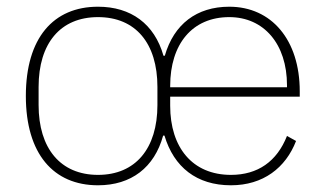

<svg xmlns="http://www.w3.org/2000/svg" viewBox="-20 -540 969 572"><path d="M272 -19C160 -19 95 -98 95 -227V-281C95 -411 160 -489 272 -489C384 -489 449 -411 449 -281V-227C449 -98 384 -19 272 -19ZM487 -280V-284C487 -409 553 -489 663 -489C766 -489 835 -409 835 -286V-280ZM668 12C764 12 831 -40 862 -120L835 -135C805 -59 748 -19 668 -19C553 -19 487 -101 487 -225V-252H873V-268C873 -421 789 -520 663 -520C566 -520 498 -468 471 -374H467C440 -469 370 -520 272 -520C139 -520 57 -427 57 -254C57 -82 139 12 272 12C371 12 440 -41 466 -136H470C498 -42 566 12 668 12Z"/></svg>

Font: IBM Plex Devanagari ExtraLight
Style: Regular
Weight: 200
Designer: Mike Abbink, Paul van der Laan, Pieter van Rosmalen, Erin McLaughlin
Foundry: Bold Monday
Version: Version 1.0